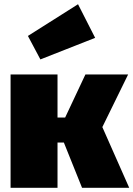

<svg xmlns="http://www.w3.org/2000/svg" viewBox="-20 -888 631 908"><path d="M349 -868 112 -718 171 -607 430 -709ZM586 -536H384L288 -332H252V-536H30V0H252V-214H282L368 0H591L464 -287Z"/></svg>

Font: Fira Sans Ultra
Style: Regular
Weight: 950
Designer: Carrois Corporate & Edenspiekermann AG
Foundry: Carrois Corporate GbR & Edenspiekermann AG
Version: Version 4.203;PS 004.203;hotconv 1.0.88;makeotf.lib2.5.64775